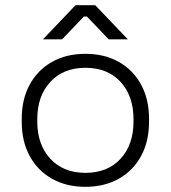

<svg xmlns="http://www.w3.org/2000/svg" viewBox="-20 -708 660 742"><path d="M310 14Q236 14 180.5 -17.5Q125 -49 94.5 -105.5Q64 -162 64 -237V-249Q64 -324 94.5 -380.5Q125 -437 180.5 -468.5Q236 -500 310 -500Q384 -500 439.5 -468.5Q495 -437 525.5 -380.5Q556 -324 556 -249V-237Q556 -162 525.5 -105.5Q495 -49 439.5 -17.5Q384 14 310 14ZM310 -40Q396 -40 446 -94.5Q496 -149 496 -239V-247Q496 -337 446 -391.5Q396 -446 310 -446Q225 -446 174.5 -391.5Q124 -337 124 -247V-239Q124 -149 174.5 -94.5Q225 -40 310 -40ZM146 -556 272 -688H348L474 -556H400L316 -644H304L220 -556Z"/></svg>

Font: Space Grotesk Light Light
Style: Regular
Weight: 300
Version: Version 2.000